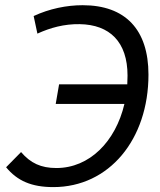

<svg xmlns="http://www.w3.org/2000/svg" viewBox="-20 -723 626 752"><path d="M189 9.8C407.2 9.8 561.5 -176.8 561.5 -430.7C561.5 -606.9 471.2 -702.6 303.7 -702.6C241.2 -702.6 173.8 -689 111.8 -660.2L126.5 -591.3C176.8 -614.3 231.4 -629.4 292 -628.4C409.7 -626.5 479.5 -559.1 479.5 -426.8C479.5 -415 479 -403.8 478.5 -392.6H211.4L198.2 -315.9H467.3C432.6 -168.5 330.6 -64.9 200.7 -64.9C140.6 -64.9 99.6 -84 62.5 -127.4L3.9 -67.9C47.9 -14.6 103.5 9.8 189 9.8Z"/></svg>

Font: Cascadia Mono SemiLight
Style: Italic
Weight: 350
Italic angle: -10°
Monospace: yes
Designer: Aaron Bell
Foundry: Saja Typeworks
Version: Version 2404.023